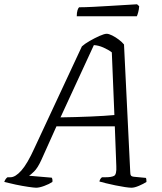

<svg xmlns="http://www.w3.org/2000/svg" viewBox="-52 -878 759 898"><path d="M117 0Q108 0 80.5 -4Q53 -8 22 -14.5Q-9 -21 -32 -27Q-27 -42 -17 -49H-3Q20 -49 48 -80.5Q76 -112 109 -185L331 -661Q344 -673 367.5 -686.5Q391 -700 413.5 -710Q436 -720 447 -720Q457 -720 473 -712Q489 -704 504 -692.5Q519 -681 528 -670L557 -76Q557 -62 560.5 -57Q564 -52 577 -51L630 -46Q632 -44 632.5 -38Q633 -32 633 -27Q619 -18 598 -9Q577 0 563 0Q553 0 532.5 -3Q512 -6 488 -11Q464 -16 443.5 -21Q423 -26 413 -29Q415 -41 425 -49H443Q469 -49 481.5 -55.5Q494 -62 492 -101L485 -287H212L141 -129Q124 -92 107.5 -76Q91 -60 84 -56L190 -47Q192 -44 193 -39Q194 -34 193 -27Q178 -17 155 -8.5Q132 0 117 0ZM231 -329Q303 -330 372.5 -333Q442 -336 483 -340L471 -633Q454 -646 431 -656Q408 -666 387 -667ZM307 -802Q307 -819 310.5 -830Q314 -841 318 -844Q345 -844 384 -846Q423 -848 464 -850.5Q505 -853 538.5 -855Q572 -857 589 -858L599 -849Q598 -834 594.5 -821Q591 -808 588 -802Z"/></svg>

Font: Texturina 72pt 72pt ExtraLight
Style: Italic
Weight: 200
Italic angle: -11°
Designer: Guillermo Torres Carreño
Foundry: Omnibus-Type
Version: Version 1.002; ttfautohint (v1.8.3)